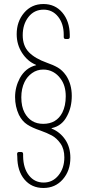

<svg xmlns="http://www.w3.org/2000/svg" viewBox="-20 -728 434 955"><path d="M66 51 65 38Q65 28 75 28H85Q95 28 95 38V50Q96 109 124 144.5Q152 180 197 180Q242 180 271 144Q300 108 300 55Q300 13 281 -14Q262 -41 238 -54Q214 -67 180 -79Q141 -92 115.5 -108.5Q90 -125 74 -157Q55 -198 55 -245Q55 -295 79 -340Q107 -390 157 -403Q160 -403 160 -404Q160 -405 158 -406Q117 -423 90 -464.5Q63 -506 63 -558Q63 -621 100 -664.5Q137 -708 196 -708Q254 -708 290 -665.5Q326 -623 327 -556V-544Q327 -534 317 -534H307Q297 -534 297 -544V-555Q297 -610 269 -645Q241 -680 197 -680Q150 -680 121.5 -643.5Q93 -607 93 -553Q93 -500 123.5 -468.5Q154 -437 213 -416Q245 -405 267.5 -392Q290 -379 309 -352Q337 -309 337 -251Q337 -195 314 -152Q289 -102 238 -91Q233 -90 238 -88Q279 -71 304.5 -33.5Q330 4 330 57Q330 121 292.5 164Q255 207 196 207Q137 207 101.5 164.5Q66 122 66 51ZM290 -168Q307 -202 307 -249Q307 -303 281 -337Q266 -358 244 -370Q222 -382 195 -382Q164 -382 139.5 -364.5Q115 -347 102 -320Q86 -287 86 -244Q86 -198 102 -168Q132 -112 195 -112Q261 -112 290 -168Z"/></svg>

Font: Barlow Semi Condensed Thin
Style: Regular
Weight: 250
Width: 4
Designer: Jeremy Tribby
Foundry: Tribby Type
Version: Version 1.408